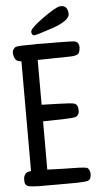

<svg xmlns="http://www.w3.org/2000/svg" viewBox="-62 -995 574 1034"><g transform="rotate(-5 224.5 -478.5)"><path d="M158.2 -85.9Q266.6 -82 296.9 -82Q366.2 -81.1 375 -75.2Q381.8 -70.3 385.7 -59.6Q388.7 -51.8 388.7 -43Q388.7 -32.2 384.8 -20.5Q380.9 -10.7 371.1 -6.8Q356.4 -1 272.5 -1Q186.5 -1 100.6 -1Q56.6 -2.9 46.9 -6.8Q31.2 -12.7 29.8 -31.2Q28.3 -49.8 32.2 -60.5Q40 -81.1 55.7 -83L70.3 -85.9V-678.7L55.7 -681.6Q39.1 -684.6 32.2 -706.1Q28.3 -717.8 28.3 -727.5Q28.3 -736.3 31.2 -742.2Q38.1 -755.9 46.9 -758.8Q56.6 -762.7 87.9 -763.2Q119.1 -763.7 144.5 -763.7Q153.3 -763.7 164.1 -764.6Q183.6 -764.6 209 -763.7H272.5Q298.8 -762.7 330.1 -762.7Q361.3 -762.7 371.1 -758.8Q388.7 -752 388.7 -725.6V-724.6Q385.7 -697.3 377 -691.4Q364.3 -681.6 328.1 -681.6Q243.2 -680.7 158.2 -678.7V-436.5Q188.5 -435.5 253.4 -433.6Q318.4 -431.6 332 -427.7Q353.5 -422.9 354.5 -389.6Q354.5 -360.4 330.1 -353.5Q307.6 -348.6 158.2 -346.7ZM300.8 -956.1Q306.6 -956.1 311.5 -956.1Q333 -956.1 341.8 -934.6Q345.7 -924.8 345.7 -911.1Q345.7 -873 241.2 -838.9Q162.1 -812.5 150.9 -812.5Q139.6 -812.5 136.7 -830.1Q136.7 -831.1 136.7 -831.5Q136.7 -832 136.7 -833Q136.7 -850.6 204.6 -899.9Q272.5 -949.2 300.8 -956.1Z"/></g></svg>

Font: Semi-Sweet
Style: Book
Weight: 400
Designer: Walter E Stewart
Version: 0.5